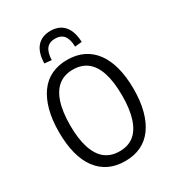

<svg xmlns="http://www.w3.org/2000/svg" viewBox="-216 -1050 1087 1188"><g transform="rotate(-30 327.5 -456.0)"><path d="M328 9Q264 9 214.5 -14.5Q165 -38 130.5 -84Q96 -130 78.5 -197.5Q61 -265 61 -352Q61 -438 79 -505.5Q97 -573 131 -620Q165 -667 214.5 -690.5Q264 -714 328 -714Q392 -714 441.5 -690Q491 -666 525 -620.5Q559 -575 577 -507.5Q595 -440 595 -353Q595 -266 577 -198.5Q559 -131 525 -84.5Q491 -38 441.5 -14.5Q392 9 328 9ZM328 -61Q390 -61 430.5 -93.5Q471 -126 492 -191Q513 -256 513 -353Q513 -451 492 -515.5Q471 -580 430 -612Q389 -644 328 -644Q267 -644 226 -612Q185 -580 163.5 -515Q142 -450 142 -352Q142 -256 163.5 -190.5Q185 -125 226 -93Q267 -61 328 -61ZM245 -760 195 -765Q197 -843 231.5 -882Q266 -921 328 -921Q390 -921 424.5 -881.5Q459 -842 462 -765L412 -760Q411 -813 390.5 -839Q370 -865 328 -865Q288 -865 267.5 -839.5Q247 -814 245 -760Z"/></g></svg>

Font: Nunito Sans 10pt Condensed
Style: Regular
Weight: 400
Width: 3
Designer: Vernon Adams
Foundry: Vernon Adams
Version: Version 3.101;gftools[0.9.27]